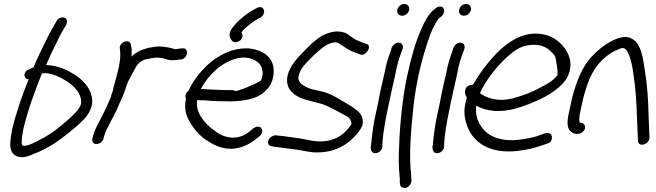

<svg xmlns="http://www.w3.org/2000/svg" viewBox="-20 -729 3293 964"><path d="M124 -331C92 -253 61 -164 40 -75V-74C31 -24 21 29 56 51C82 68 117 59 146 45C182 32 219 13 253 -9C287 -30 386 -108 412 -142C434 -172 454 -210 437 -257C425 -298 389 -333 352 -356C318 -377 271 -400 218 -402H211C228 -442 248 -484 267 -521C277 -541 285 -559 296 -576V-577L313 -605V-606C315 -612 317 -619 316 -626C313 -642 294 -644 281 -639C274 -636 268 -632 263 -622L248 -595C237 -576 225 -555 215 -534C194 -490 170 -444 150 -395C150 -394 150 -394 148 -391L125 -381C95 -370 96 -331 124 -331ZM191 -361C195 -361 201 -362 208 -362C223 -361 242 -357 260 -350C313 -328 370 -290 384 -241C393 -210 384 -195 369 -175C360 -164 340 -143 307 -115C273 -86 248 -67 230 -56C212 -44 196 -35 179 -27C153 -13 130 0 105 3H104C91 5 88 -2 89 -24C90 -41 94 -62 97 -80C120 -179 156 -274 191 -361Z M640 -445C642 -466 642 -487 637 -505C630 -539 574 -516 582 -483C583 -474 583 -471 584 -461C586 -408 562 -337 550 -290L546 -272C544 -262 538 -254 537 -242C523 -211 509 -177 493 -147C478 -117 458 -85 449 -53L444 -34C441 -21 446 -6 463 -6C480 -6 493 -16 499 -30V-31L504 -49C518 -93 549 -138 570 -186V-187C582 -217 599 -247 608 -277C615 -298 622 -320 632 -336C642 -355 652 -373 662 -392C677 -417 695 -429 726 -434L742 -437C759 -441 779 -440 795 -437C810 -435 825 -424 851 -427C859 -427 871 -428 881 -430H889C925 -435 930 -492 895 -486H888C879 -484 871 -484 860 -482C858 -482 856 -483 852 -484L838 -488C831 -490 823 -491 816 -492L795 -495C770 -498 745 -492 726 -489L703 -482H702C677 -473 658 -463 640 -445Z M914 -235C905 -192 911 -158 926 -130C946 -89 976 -54 1013 -27H1014C1046 -6 1084 18 1139 18C1186 18 1230 -3 1261 -28L1283 -45C1289 -50 1294 -56 1296 -64C1299 -78 1293 -93 1275 -93C1267 -93 1260 -90 1254 -86H1253L1232 -68C1212 -52 1184 -38 1152 -38C1111 -38 1081 -54 1056 -74C1023 -97 996 -126 979 -161C970 -181 967 -199 969 -226C970 -226 1011 -225 1011 -225C1051 -221 1099 -220 1144 -220C1205 -223 1266 -230 1307 -267C1330 -288 1345 -307 1352 -346C1367 -431 1310 -478 1229 -486H1228C1145 -490 1074 -450 1024 -405C987 -370 952 -328 928 -277C928 -277 928 -276 926 -273C917 -267 905 -249 914 -235ZM1166 -435C1217 -449 1263 -432 1283 -408C1297 -392 1307 -354 1289 -324C1285 -318 1151 -256 1156 -276C1115 -276 1066 -278 1029 -280C1015 -281 1001 -282 988 -282C1028 -355 1089 -413 1166 -435ZM1203 -579C1213 -592 1255 -624 1271 -632L1287 -641H1288C1322 -663 1304 -709 1268 -688L1253 -680C1228 -668 1182 -631 1163 -609C1145 -589 1121 -560 1139 -533C1144 -525 1148 -517 1161 -517C1175 -517 1193 -526 1197 -544C1199 -554 1196 -560 1192 -566C1193 -568 1198 -574 1202 -579Z M1801 -106C1806 -143 1787 -165 1764 -181C1756 -188 1744 -196 1731 -203C1689 -227 1648 -258 1592 -271L1546 -281C1525 -287 1498 -300 1489 -312C1480 -324 1475 -331 1480 -352C1483 -361 1487 -372 1495 -385C1502 -396 1522 -419 1554 -450C1586 -480 1610 -499 1623 -505C1645 -515 1662 -520 1678 -513L1701 -499C1719 -484 1743 -472 1769 -463L1787 -456C1813 -441 1855 -501 1818 -509L1798 -516C1786 -521 1775 -525 1766 -530C1748 -539 1735 -553 1714 -564H1713C1678 -577 1643 -571 1606 -554C1581 -543 1553 -519 1518 -484C1483 -449 1459 -422 1448 -404C1437 -386 1429 -369 1425 -354C1411 -295 1440 -264 1476 -244C1516 -223 1568 -218 1610 -202C1648 -186 1690 -162 1725 -143C1739 -133 1742 -126 1745 -107C1719 -64 1676 -29 1618 -21C1562 -13 1516 -31 1465 -37C1436 -40 1408 -46 1379 -48L1362 -50C1361 -50 1347 -46 1342 -42C1321 -29 1319 2 1343 5L1359 8C1386 11 1416 16 1446 19C1480 23 1518 32 1554 36H1555C1645 40 1708 10 1756 -39C1772 -55 1794 -81 1801 -104Z M1999 -650C2015 -650 2030 -662 2034 -678C2038 -695 2027 -709 2010 -709C1993 -709 1979 -696 1975 -680C1971 -663 1983 -650 1999 -650ZM1841 8C1841 12 1842 14 1842 19C1848 57 1900 38 1900 6V-4C1900 -10 1901 -27 1904 -52C1917 -150 1945 -266 1967 -365V-366C1973 -401 1983 -435 1994 -463L2001 -482C2005 -491 2003 -499 2000 -504C1988 -526 1956 -512 1948 -492L1947 -491L1941 -471C1929 -440 1918 -404 1911 -364C1900 -316 1888 -267 1879 -216L1861 -132C1853 -93 1845 -23 1842 6Z M1998 211C2017 224 2043 205 2046 179L2045 166C2045 158 2044 139 2041 111C2036 34 2042 -63 2053 -165C2062 -268 2084 -380 2115 -480C2135 -544 2146 -577 2171 -619C2178 -631 2183 -636 2185 -638L2198 -648C2214 -661 2217 -696 2189 -696C2181 -696 2174 -693 2168 -688L2157 -679C2130 -657 2110 -617 2094 -580C2065 -515 2042 -431 2023 -342C2000 -234 1986 -84 1984 8C1981 58 1982 98 1984 127C1986 160 1989 172 1987 189C1987 190 1988 190 1988 191C1990 209 1993 208 1998 211Z M2309 -650C2325 -650 2340 -662 2344 -678C2348 -695 2337 -709 2320 -709C2303 -709 2289 -696 2285 -680C2281 -663 2293 -650 2309 -650ZM2151 8C2151 12 2152 14 2152 19C2158 57 2210 38 2210 6V-4C2210 -10 2211 -27 2214 -52C2227 -150 2255 -266 2277 -365V-366C2283 -401 2293 -435 2304 -463L2311 -482C2315 -491 2313 -499 2310 -504C2298 -526 2266 -512 2258 -492L2257 -491L2251 -471C2239 -440 2228 -404 2221 -364C2210 -316 2198 -267 2189 -216L2171 -132C2163 -93 2155 -23 2152 6Z M2323 -292C2307 -269 2317 -250 2324 -239C2307 -184 2309 -148 2322 -107C2349 -19 2432 45 2577 29C2620 24 2656 16 2686 6L2728 -8C2736 -10 2741 -15 2745 -18C2760 -41 2747 -68 2721 -61H2720L2678 -46C2653 -38 2622 -32 2583 -27C2507 -18 2447 -39 2415 -71C2385 -102 2364 -142 2371 -199C2396 -184 2426 -175 2465 -172C2530 -168 2592 -189 2642 -209C2707 -235 2781 -272 2822 -330V-331C2862 -394 2841 -452 2816 -486C2793 -516 2762 -544 2716 -555C2622 -576 2549 -531 2491 -479C2444 -434 2391 -368 2355 -304C2339 -304 2327 -296 2323 -292ZM2389 -262 2391 -264C2420 -329 2478 -399 2526 -443C2563 -476 2595 -499 2642 -503C2709 -510 2742 -480 2766 -448C2772 -439 2787 -341 2775 -347C2758 -325 2727 -306 2697 -292V-291H2696C2654 -267 2606 -249 2554 -235C2486 -217 2424 -234 2389 -262Z M2930 -307C2957 -388 3011 -448 3073 -476H3074C3098 -488 3109 -493 3122 -481C3129 -474 3135 -461 3142 -443C3149 -422 3155 -396 3159 -366C3172 -280 3175 -230 3179 -120L3183 -24C3183 13 3239 -2 3241 -37L3237 -135C3234 -247 3230 -299 3216 -386C3208 -438 3200 -496 3166 -526C3133 -553 3097 -545 3057 -526C3016 -506 2982 -478 2951 -445C2903 -394 2875 -322 2854 -243L2840 -180C2831 -141 2821 -94 2842 -73C2851 -63 2861 -57 2874 -57H2882C2897 -57 2914 -70 2917 -85C2920 -100 2910 -113 2895 -113H2892C2885 -121 2889 -148 2896 -180L2910 -243C2916 -264 2922 -284 2930 -307Z"/></svg>

Font: Stray Cat
Style: BdObl
Weight: 700
Version: Version 1.0